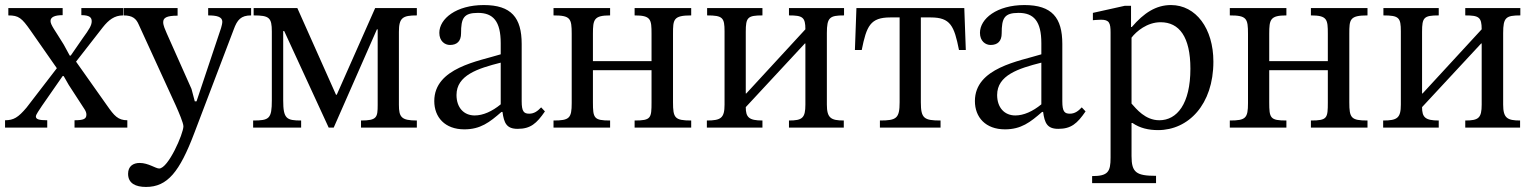

<svg xmlns="http://www.w3.org/2000/svg" viewBox="-22 -505 6072 760"><path d="M482 0V-29C445 -29 430 -47 402 -87L279 -261L385 -397C408 -426 431 -444 465 -444V-473H300V-445C332 -445 341 -436 341 -421C341 -405 332 -390 305 -353L258 -285H254L230 -329C196 -385 178 -406 178 -422C178 -437 194 -445 226 -445V-473H11V-444C52 -444 64 -434 99 -384L203 -235L83 -79C50 -40 32 -29 -2 -29V0H165V-29C132 -29 120 -33 120 -44C120 -52 134 -70 144 -86L226 -204H230L250 -169L313 -72C318 -64 320 -58 320 -51C320 -34 308 -29 273 -29V0Z M972 -473H802V-444C835 -444 858 -439 858 -419C858 -412 855 -401 853 -394L756 -104H749L736 -153L638 -373C632 -387 624 -404 624 -417C624 -434 636 -443 681 -443V-473H467V-444C503 -444 517 -431 527 -408L674 -87C686 -60 704 -18 704 -5C704 24 644 162 608 162C594 162 565 140 531 140C505 140 485 153 485 183C485 221 515 235 556 235C641 235 689 175 747 22L903 -388C917 -427 932 -444 972 -444Z M1628 0V-28C1567 -28 1557 -41 1557 -90V-379C1557 -435 1572 -444 1628 -444V-473H1463L1311 -130H1308L1155 -473H982V-444C1044 -444 1054 -435 1054 -380V-108C1054 -35 1044 -28 980 -28V0H1170V-28C1112 -28 1099 -35 1099 -108V-382H1103L1279 0H1299L1470 -389H1473V-90C1473 -40 1470 -28 1407 -28V0Z M1967 -62C1973 -18 1983 5 2027 5C2078 5 2102 -16 2135 -64L2120 -80C2106 -65 2092 -55 2073 -55C2052 -55 2043 -63 2043 -104V-331C2043 -435 2002 -485 1893 -485C1784 -485 1717 -431 1717 -375C1717 -342 1739 -327 1759 -327C1787 -327 1803 -342 1803 -373C1803 -433 1813 -454 1870 -454C1930 -454 1960 -421 1960 -334V-290C1874 -263 1697 -237 1697 -105C1697 -41 1739 7 1816 7C1880 7 1916 -21 1963 -62ZM1960 -92C1926 -64 1890 -48 1857 -48C1814 -48 1785 -79 1785 -129C1785 -207 1869 -234 1960 -257Z M2325 -371C2325 -428 2329 -444 2393 -444V-473H2169V-444C2236 -444 2241 -432 2241 -371V-97C2241 -37 2232 -28 2169 -28V0H2393V-28C2329 -28 2325 -37 2325 -100V-227H2557V-100C2557 -37 2555 -28 2490 -28V0H2714V-28C2649 -28 2642 -38 2642 -100V-371C2642 -428 2643 -444 2714 -444V-473H2490V-444C2555 -444 2557 -428 2557 -371V-263H2325Z M3319 -473H3101V-444C3155 -444 3166 -437 3166 -389L2932 -135H2930V-379C2930 -436 2937 -444 2996 -444V-473H2777V-444C2839 -444 2846 -435 2846 -381V-91C2846 -38 2832 -28 2776 -28V0H2996V-28C2942 -28 2930 -41 2930 -81L3164 -333H3166V-91C3166 -38 3154 -28 3101 -28V0H3318V-28C3267 -28 3251 -38 3251 -91V-374C3251 -436 3262 -444 3319 -444Z M3801 -307 3795 -473H3368L3362 -307H3389C3408 -402 3423 -436 3502 -436H3539V-100C3539 -36 3526 -28 3461 -28V0H3701V-28C3636 -28 3623 -36 3623 -100V-436H3662C3740 -436 3755 -403 3774 -307Z M4107 -62C4113 -18 4123 5 4167 5C4218 5 4242 -16 4275 -64L4260 -80C4246 -65 4232 -55 4213 -55C4192 -55 4183 -63 4183 -104V-331C4183 -435 4142 -485 4033 -485C3924 -485 3857 -431 3857 -375C3857 -342 3879 -327 3899 -327C3927 -327 3943 -342 3943 -373C3943 -433 3953 -454 4010 -454C4070 -454 4100 -421 4100 -334V-290C4014 -263 3837 -237 3837 -105C3837 -41 3879 7 3956 7C4020 7 4056 -21 4103 -62ZM4100 -92C4066 -64 4030 -48 3997 -48C3954 -48 3925 -79 3925 -129C3925 -207 4009 -234 4100 -257Z M4455 -482H4430L4304 -454V-425C4304 -425 4323 -427 4336 -427C4369 -427 4374 -414 4374 -376V119C4374 175 4364 192 4301 192V220H4554V191C4476 191 4457 178 4457 113V-18H4461C4490 2 4524 10 4562 10C4682 10 4781 -91 4781 -261C4781 -392 4712 -485 4613 -485C4554 -485 4506 -454 4458 -398H4455ZM4457 -356C4476 -381 4519 -417 4572 -417C4646 -417 4690 -359 4690 -233C4690 -94 4637 -29 4567 -29C4511 -29 4476 -74 4457 -95Z M5002 -371C5002 -428 5006 -444 5070 -444V-473H4846V-444C4913 -444 4918 -432 4918 -371V-97C4918 -37 4909 -28 4846 -28V0H5070V-28C5006 -28 5002 -37 5002 -100V-227H5234V-100C5234 -37 5232 -28 5167 -28V0H5391V-28C5326 -28 5319 -38 5319 -100V-371C5319 -428 5320 -444 5391 -444V-473H5167V-444C5232 -444 5234 -428 5234 -371V-263H5002Z M5996 -473H5778V-444C5832 -444 5843 -437 5843 -389L5609 -135H5607V-379C5607 -436 5614 -444 5673 -444V-473H5454V-444C5516 -444 5523 -435 5523 -381V-91C5523 -38 5509 -28 5453 -28V0H5673V-28C5619 -28 5607 -41 5607 -81L5841 -333H5843V-91C5843 -38 5831 -28 5778 -28V0H5995V-28C5944 -28 5928 -38 5928 -91V-374C5928 -436 5939 -444 5996 -444Z"/></svg>

Font: STIX Two Math
Style: Regular
Weight: 400
Designer: Ross Mills, John Hudson & Paul Hanslow, Tiro Typeworks Ltd; with portions MicroPress Inc., with additions and correction
Foundry: Tiro Typeworks Ltd
Version: Version 2.02 b142